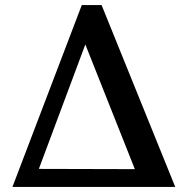

<svg xmlns="http://www.w3.org/2000/svg" viewBox="-20 -736 737 756"><path d="M29 0 302 -716H380L670 0ZM511 -70 316 -561 133 -71Z"/></svg>

Font: Lora
Style: Weight 700
Weight: 700
Designer: Olga Karpushina, Alexei Vanyashin (Cyrillic)
Foundry: Cyreal
Version: Version 3.001